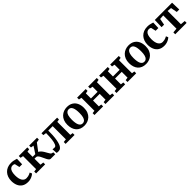

<svg xmlns="http://www.w3.org/2000/svg" viewBox="569 -2451 4342 4342"><g transform="rotate(-45 2740.0 -279.5)"><path d="M26 -273.2Q25.9 -338.5 45.4 -392.8Q64.9 -447 102 -486.8Q139 -526.6 191.7 -548.3Q244.4 -570 310.5 -570Q352.2 -570 382.9 -563.8Q413.6 -557.7 435.7 -550.5Q457.8 -543.3 472.9 -540L466.8 -369.1H379.9L355.2 -479.2Q353.4 -488 343.6 -493.6Q333.8 -499.3 320.7 -502.1Q307.7 -504.9 296 -504.9Q260.8 -504.9 234.1 -484.5Q207.5 -464.1 192.2 -419.8Q176.9 -375.6 176.4 -303.1Q176.3 -246.4 186.2 -203.8Q196.2 -161.1 214.7 -133Q233.2 -104.8 259 -90.5Q284.8 -76.3 315.5 -76.3Q346.4 -76.3 372.2 -82.3Q398 -88.3 419 -97.5Q439.9 -106.7 455.3 -116.5L478.5 -64.7Q464.7 -49.8 436.2 -32.1Q407.7 -14.4 368.6 -1.7Q329.5 11 283.8 11Q195.2 11 138.2 -26.1Q81.2 -63.3 53.7 -127.6Q26.1 -192 26 -273.2Z M544.6 0V-59.6L612.8 -68.7V-484.7L546.2 -497.5V-555.7H820.1V-497.5L754.2 -484.7V-320.6H839.2L947.1 -484.7L878.6 -497.5V-555.7H1129.5V-497.5L1053 -484L921.9 -309.9Q952.3 -296.2 976.5 -269.4Q1000.8 -242.7 1020.2 -210.5Q1039.7 -178.3 1055.9 -148.1Q1072.1 -117.9 1086.6 -96.8Q1101.1 -75.8 1115.2 -71.8L1157.2 -60.7V0H1011.1Q990.5 0 973.2 -18.9Q956 -37.8 940.7 -67.4Q925.4 -97 910.6 -130.4Q895.9 -163.9 880.1 -193.5Q864.3 -223.1 846 -242Q827.7 -260.8 805.2 -260.8H754.2V-68.7L833.8 -59.6V0Z M1248.9 6.4Q1233.8 6.4 1221.1 4.2Q1208.5 2 1199.9 -1.1L1192.8 -123.3Q1203.3 -121 1222.3 -119.3Q1241.3 -117.6 1257.7 -117.6Q1287.8 -117.6 1307.8 -160.4Q1327.9 -203.2 1338.3 -285.2Q1348.6 -367.1 1349.1 -485.1L1272.5 -496.8V-555.7H1772.2V-496.5L1708.3 -484.8V-68.4L1774.2 -59.6V0H1488.9V-59.6L1565.5 -68.4V-490.4H1423.3V-442.1Q1423.3 -341.9 1414.7 -269.2Q1406.2 -196.5 1393.1 -148.1Q1380.1 -99.6 1367 -72.2Q1350.9 -38.5 1323.6 -16.1Q1296.4 6.4 1248.9 6.4Z M1821 -276.7Q1821 -349.9 1843.5 -404.8Q1865.9 -459.8 1904.8 -496.5Q1943.6 -533.2 1992.9 -551.6Q2042.3 -570 2096.5 -570Q2181.3 -570 2239.8 -534.5Q2298.4 -498.9 2328.9 -434.4Q2359.4 -369.9 2359.4 -282.3Q2359.4 -207.8 2336.9 -152.6Q2314.4 -97.4 2275.6 -61.1Q2236.8 -24.7 2187.3 -6.9Q2137.7 11 2083.6 11Q2020.2 11 1971.3 -9.2Q1922.4 -29.3 1889 -67.1Q1855.6 -104.9 1838.3 -158Q1821 -211.1 1821 -276.7ZM2091.8 -53.7Q2128.9 -53.7 2154.1 -77.1Q2179.2 -100.6 2192.3 -149Q2205.4 -197.4 2205.4 -272Q2205.4 -326.6 2199.2 -369.8Q2193 -413 2179.5 -443.3Q2166 -473.6 2144 -489.5Q2122 -505.3 2090.3 -505.3Q2053.4 -505.3 2027.5 -481.9Q2001.5 -458.4 1987.9 -410.2Q1974.2 -362.1 1974.2 -287Q1974.2 -231.9 1980.9 -188.7Q1987.5 -145.5 2001.7 -115.4Q2015.8 -85.3 2038 -69.5Q2060.3 -53.7 2091.8 -53.7Z M2412.3 0V-59.6L2478.7 -68.4V-484L2412.2 -496.8V-555.7H2687V-496.8L2620.1 -484V-321.2H2833.3V-484L2765.3 -496.8V-555.7H3040.5V-496.8L2975.4 -484V-68.4L3041.4 -59.6V0H2763.9V-59.6L2833.3 -68.4V-254.8H2620.1V-68.4L2688.3 -59.6V0Z M3116.8 0V-59.6L3183.2 -68.4V-484L3116.7 -496.8V-555.7H3391.5V-496.8L3324.6 -484V-321.2H3537.8V-484L3469.8 -496.8V-555.7H3745V-496.8L3679.9 -484V-68.4L3745.9 -59.6V0H3468.4V-59.6L3537.8 -68.4V-254.8H3324.6V-68.4L3392.8 -59.6V0Z M3793 -276.7Q3793 -349.9 3815.5 -404.8Q3837.9 -459.8 3876.8 -496.5Q3915.6 -533.2 3964.9 -551.6Q4014.3 -570 4068.5 -570Q4153.3 -570 4211.8 -534.5Q4270.4 -498.9 4300.9 -434.4Q4331.4 -369.9 4331.4 -282.3Q4331.4 -207.8 4308.9 -152.6Q4286.4 -97.4 4247.6 -61.1Q4208.8 -24.7 4159.3 -6.9Q4109.7 11 4055.6 11Q3992.2 11 3943.3 -9.2Q3894.4 -29.3 3861 -67.1Q3827.6 -104.9 3810.3 -158Q3793 -211.1 3793 -276.7ZM4063.8 -53.7Q4100.9 -53.7 4126.1 -77.1Q4151.2 -100.6 4164.3 -149Q4177.4 -197.4 4177.4 -272Q4177.4 -326.6 4171.2 -369.8Q4165 -413 4151.5 -443.3Q4138 -473.6 4116 -489.5Q4094 -505.3 4062.3 -505.3Q4025.4 -505.3 3999.5 -481.9Q3973.5 -458.4 3959.9 -410.2Q3946.2 -362.1 3946.2 -287Q3946.2 -231.9 3952.9 -188.7Q3959.5 -145.5 3973.7 -115.4Q3987.8 -85.3 4010 -69.5Q4032.3 -53.7 4063.8 -53.7Z M4383.5 -273.2Q4383.4 -338.5 4402.9 -392.8Q4422.4 -447 4459.5 -486.8Q4496.5 -526.6 4549.2 -548.3Q4601.9 -570 4668 -570Q4709.7 -570 4740.4 -563.8Q4771.1 -557.7 4793.2 -550.5Q4815.3 -543.3 4830.4 -540L4824.3 -369.1H4737.4L4712.7 -479.2Q4710.9 -488 4701.1 -493.6Q4691.3 -499.3 4678.2 -502.1Q4665.2 -504.9 4653.5 -504.9Q4618.3 -504.9 4591.6 -484.5Q4565 -464.1 4549.7 -419.8Q4534.4 -375.6 4533.9 -303.1Q4533.8 -246.4 4543.7 -203.8Q4553.7 -161.1 4572.2 -133Q4590.7 -104.8 4616.5 -90.5Q4642.3 -76.3 4673 -76.3Q4703.9 -76.3 4729.7 -82.3Q4755.5 -88.3 4776.5 -97.5Q4797.4 -106.7 4812.8 -116.5L4836 -64.7Q4822.2 -49.8 4793.7 -32.1Q4765.2 -14.4 4726.1 -1.7Q4687 11 4641.3 11Q4552.7 11 4495.7 -26.1Q4438.7 -63.3 4411.2 -127.6Q4383.6 -192 4383.5 -273.2Z M4994.7 0V-59.6L5103.8 -69.7V-493.9L4998.4 -486.2L4969.8 -331.9H4890L4896.1 -555.4H5448.5L5455.3 -331.9H5376L5346.6 -486.2L5245.8 -493.9V-69.7L5358.6 -59.6V0Z"/></g></svg>

Font: Merriweather 7pt Light
Style: Regular
Weight: 300
Designer: Eben Sorkin
Foundry: Eben Sorkin
Version: Version 2.200;gftools[0.9.31]